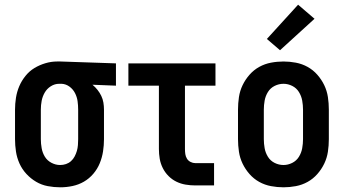

<svg xmlns="http://www.w3.org/2000/svg" viewBox="-20 -790 1465 818"><path d="M237 8Q210 8 183.5 3Q157 -2 134 -15.5Q111 -29 92.5 -49Q74 -69 63 -93.5Q52 -118 48 -144.5Q44 -171 44 -197V-323Q44 -348 48 -373.5Q52 -399 62 -422.5Q72 -446 88.5 -466.5Q105 -487 126.5 -500Q148 -513 173 -520.5Q198 -528 223 -528H238L474 -520V-425L374 -429Q386 -419 395.5 -407Q405 -395 411.5 -381.5Q418 -368 420.5 -353Q423 -338 423 -323V-197Q423 -171 419 -145Q415 -119 405 -94.5Q395 -70 377.5 -49.5Q360 -29 337.5 -16Q315 -3 289 2.5Q263 8 237 8ZM236 -87Q249 -87 261 -91Q273 -95 282.5 -103.5Q292 -112 298 -123.5Q304 -135 307.5 -147Q311 -159 312 -172Q313 -185 313 -197V-323Q313 -341 310.5 -359Q308 -377 299.5 -393.5Q291 -410 276 -421Q261 -432 243 -433H232Q213 -433 196.5 -422.5Q180 -412 170.5 -395.5Q161 -379 157.5 -360.5Q154 -342 154 -323V-197Q154 -178 157.5 -158.5Q161 -139 171 -122.5Q181 -106 199 -96.5Q217 -87 236 -87Z M812 0Q791 0 770.5 -3.5Q750 -7 731.5 -16Q713 -25 698 -40Q683 -55 673.5 -74Q664 -93 660.5 -113.5Q657 -134 657 -155V-425H527V-520H898V-425H768V-155Q768 -144 769.5 -133.5Q771 -123 776.5 -114Q782 -105 792 -100Q802 -95 812 -95H892V0Z M1188 8Q1161 8 1134.5 3Q1108 -2 1084.5 -15Q1061 -28 1043 -48.5Q1025 -69 1013.5 -93Q1002 -117 998 -143.5Q994 -170 994 -197V-323Q994 -350 998 -376.5Q1002 -403 1013.5 -427Q1025 -451 1043 -471.5Q1061 -492 1084.5 -505Q1108 -518 1134.5 -523Q1161 -528 1188 -528Q1214 -528 1240.5 -523Q1267 -518 1290.5 -505Q1314 -492 1332 -471.5Q1350 -451 1361.5 -427Q1373 -403 1377 -376.5Q1381 -350 1381 -323V-197Q1381 -170 1377 -143.5Q1373 -117 1361.5 -93Q1350 -69 1332 -48.5Q1314 -28 1290.5 -15Q1267 -2 1240.5 3Q1214 8 1188 8ZM1188 -87Q1207 -87 1225 -96Q1243 -105 1253.5 -122Q1264 -139 1267.5 -158.5Q1271 -178 1271 -197V-323Q1271 -342 1267.5 -361.5Q1264 -381 1253.5 -398Q1243 -415 1225 -424Q1207 -433 1188 -433Q1168 -433 1150 -424Q1132 -415 1121.5 -398Q1111 -381 1107.5 -361.5Q1104 -342 1104 -323V-197Q1104 -178 1107.5 -158.5Q1111 -139 1121.5 -122Q1132 -105 1150 -96Q1168 -87 1188 -87ZM1173 -576 1117 -624 1250 -770 1320 -710Z"/></svg>

Font: Iosevka QP
Style: Bold
Weight: 700
Designer: Belleve Invis
Foundry: Belleve Invis
Version: Version 20.0.0; ttfautohint (v1.8.4)